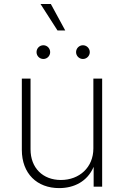

<svg xmlns="http://www.w3.org/2000/svg" viewBox="-20 -943 626 970"><path d="M278.8 7.3C354 7.3 421.4 -25.9 453.1 -100.1V0H496.1V-545.9H451.7V-192.9C451.7 -97.7 381.3 -33.7 287.6 -33.7C196.3 -33.7 134.3 -94.7 134.3 -188.5V-545.9H90.3V-186C90.3 -65.4 167.5 7.3 278.8 7.3ZM398.9 -645C418 -645 433.6 -660.6 433.6 -679.7C433.6 -698.7 418 -714.4 398.9 -714.4C379.9 -714.4 364.3 -698.7 364.3 -679.7C364.3 -660.6 379.9 -645 398.9 -645ZM199.2 -645C218.3 -645 233.4 -660.6 233.4 -679.7C233.4 -698.7 218.3 -714.4 199.2 -714.4C179.7 -714.4 164.6 -698.7 164.6 -679.7C164.6 -660.6 179.7 -645 199.2 -645ZM270.5 -789.1H309.6L236.8 -922.9H184.6Z"/></svg>

Font: Raveo ExtraLight
Style: Regular
Weight: 200
Designer: Jakub Foglar, Rasmus Andersson (Inter)
Foundry: Jakubfoglar.com
Version: Version 1.100;Glyphs 3.2.3 (3260)